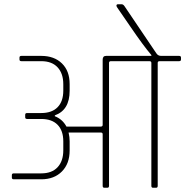

<svg xmlns="http://www.w3.org/2000/svg" viewBox="-20 -887 875 907"><path d="M741 -623H826Q835 -623 835 -615V-606Q835 -598 826 -598H734Q725 -598 725 -590V-9Q725 0 717 0H703Q695 0 695 -9V-590Q695 -598 686 -598H504Q495 -598 495 -590V-9Q495 0 487 0H473Q465 0 465 -9V-253Q465 -261 456 -261H304Q309 -239 309 -220V-176Q309 -114 272.5 -77Q236 -40 175 -40H45Q36 -40 36 -48V-60Q36 -68 45 -68H175Q225 -68 252 -97Q279 -126 279 -177V-219Q279 -270 252 -297.5Q225 -325 175 -325H108Q99 -325 99 -333V-345Q99 -353 108 -353H175Q225 -353 252 -380.5Q279 -408 279 -459V-489Q279 -540 252 -569Q225 -598 175 -598H81Q72 -598 72 -606V-615Q72 -623 81 -623H175Q236 -623 272.5 -587.5Q309 -552 309 -490V-458Q309 -367 239 -342V-338Q275 -324 294 -289H456Q465 -289 465 -297V-605Q465 -623 481 -623H695V-627Q658 -670 596 -761L532 -854Q530 -858 530 -860Q530 -867 538 -867H554Q562 -867 568 -858L718 -636Q726 -623 741 -623Z"/></svg>

Font: Rajdhani Light
Style: Regular
Weight: 300
Designer: Satya Rajpurohit, Jyotish Sonowal
Foundry: Indian Type Foundry
Version: Version 1.201;PS 1.0;hotconv 1.0.78;makeotf.lib2.5.61930; tt